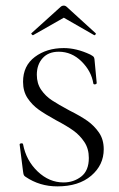

<svg xmlns="http://www.w3.org/2000/svg" viewBox="-20 -651 425 683"><path d="M227 -258Q267 -238 291 -221Q315 -204 332 -179.5Q349 -155 349 -120Q349 -64 304.5 -26Q260 12 184 12Q121 12 71 -22Q66 -25 64.5 -29Q63 -33 62 -41L50 -136Q49 -140 55 -141Q61 -142 62 -138Q73 -80 114 -41Q155 -2 206 -2Q242 -2 269 -23Q296 -44 296 -89Q296 -122 280 -146Q264 -170 241 -186.5Q218 -203 180 -223Q140 -245 117 -261.5Q94 -278 78 -302Q62 -326 62 -360Q62 -417 104 -448.5Q146 -480 207 -480Q252 -480 301 -457Q310 -452 312.5 -449.5Q315 -447 316 -441L324 -356Q324 -352 318.5 -351Q313 -350 312 -354Q305 -398 270 -432.5Q235 -467 189 -467Q152 -467 131.5 -444Q111 -421 111 -385Q111 -354 126.5 -331.5Q142 -309 165 -294Q188 -279 227 -258ZM207 -631Q213 -631 218 -626L320 -533Q321 -533 321 -531Q321 -529 318.5 -527Q316 -525 315 -526L207 -588L98 -526Q96 -525 93 -528.5Q90 -532 92 -533L195 -626Q200 -631 207 -631Z"/></svg>

Font: Cormorant Unicase Light
Style: Regular
Weight: 300
Designer: Christian Thalmann (Catharsis Fonts)
Foundry: Catharsis Fonts
Version: Version 4.000